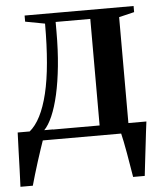

<svg xmlns="http://www.w3.org/2000/svg" viewBox="-51 -557 658 781"><g transform="rotate(-5 278.0 -166.0)"><path d="M45 0V-36L57 -40Q82.5 -61 101.2 -97.8Q120 -134.5 133 -188.2Q146 -242 152.2 -312.8Q158.5 -383.5 158.5 -472.5L78.5 -487.5V-512.5H523.5V-487.5L461 -472.5V0ZM117 -40.5H343.5V-475.5H202V-436.5Q202 -360 195.5 -295.5Q189 -231 177.5 -180.2Q166 -129.5 150.5 -94Q135 -58.5 117 -40.5ZM1 180Q2.5 145.5 3.8 109Q5 72.5 6.2 34.5Q7.5 -3.5 9 -41H153.5L109 -3Q104.5 10 96.8 32.8Q89 55.5 80.5 82.8Q72 110 64.2 135.8Q56.5 161.5 51.5 180ZM461 180Q457.5 159 453.2 133.5Q449 108 444.5 82.2Q440 56.5 435.5 34.2Q431 12 427.5 -2L400.5 -40H534.5Q532 -20.5 529.2 2Q526.5 24.5 523.8 48.5Q521 72.5 518.2 95.8Q515.5 119 513 140.5Q510.5 162 508.5 180Z"/></g></svg>

Font: Merriweather 120pt SemiBold
Style: Regular
Weight: 600
Version: Version 2.100